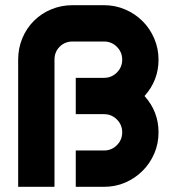

<svg xmlns="http://www.w3.org/2000/svg" viewBox="-20 -720 681 740"><path d="M451 -210Q451 -239 430.5 -259.5Q410 -280 381 -280H272V-420H381Q410 -420 430.5 -440.5Q451 -461 451 -490Q451 -519 430.5 -539.5Q410 -560 381 -560H260Q230 -560 210 -540Q190 -520 190 -490V0H50V-490Q50 -534 66 -572.5Q82 -611 110.5 -639.5Q139 -668 177.5 -684Q216 -700 260 -700H381Q424 -700 462.5 -683.5Q501 -667 529.5 -638.5Q558 -610 574.5 -571.5Q591 -533 591 -490Q591 -410 537 -350Q591 -290 591 -210Q591 -166 574.5 -128Q558 -90 529.5 -61.5Q501 -33 463 -16.5Q425 0 381 0H272V-140H381Q410 -140 430.5 -160.5Q451 -181 451 -210Z"/></svg>

Font: CAT North
Style: Regular
Weight: 400
Designer: Peter Wiegel
Foundry: Peter Wiegel
Version: Version 1.000